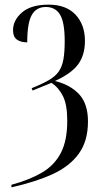

<svg xmlns="http://www.w3.org/2000/svg" viewBox="-20 -565 434 825"><path d="M29 229Q107 208 160.5 176.5Q214 145 241.5 92Q269 39 269 -46Q269 -115 250.5 -152Q232 -189 201 -209L120 -176L116 -186Q161 -204 189.5 -220.5Q218 -237 232.5 -258Q247 -279 252.5 -310Q258 -341 258 -389Q258 -469 238 -502Q218 -535 177 -535Q136 -535 116.5 -500.5Q97 -466 97 -383Q69 -383 52.5 -395Q36 -407 36 -435Q36 -478 74.5 -511.5Q113 -545 189 -545Q264 -545 304.5 -502Q345 -459 345 -389Q345 -329 316 -289Q287 -249 216 -217Q282 -201 320 -160Q358 -119 358 -43Q358 41 318.5 95.5Q279 150 205.5 183.5Q132 217 29 240Z"/></svg>

Font: Noto Serif Display ExtraCondensed
Style: Regular
Weight: 400
Width: 2
Designer: Monotype Design Team
Foundry: Monotype Imaging Inc.
Version: Version 2.009